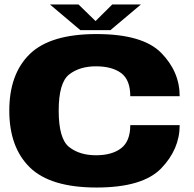

<svg xmlns="http://www.w3.org/2000/svg" viewBox="-20 -833 868 857"><path d="M411 4Q205 4 113.2 -85.8Q21.5 -175.5 21.5 -339Q21.5 -503 113.2 -592Q205 -681 410.5 -681Q617 -681 699.5 -597Q782 -513 782 -403.5H561.5Q561.5 -476.5 520.8 -506.8Q480 -537 408.5 -537Q335 -537 288.5 -500.5Q242 -464 242 -339Q242 -213.5 288.5 -176.8Q335 -140 408.5 -140Q479.5 -140 520.5 -171.2Q561.5 -202.5 561.5 -274.5H782Q782 -167 699.5 -81.5Q617 4 411 4ZM338.5 -698.5 203 -813H330.5L406.5 -739L481 -813H609L473 -698.5Z"/></svg>

Font: Anybody ExtraExpanded ExtraBold
Style: Regular
Weight: 800
Width: 8
Designer: Tyler Finck
Foundry: Etcetera Type Company
Version: Version 1.010; ttfautohint (v1.8.3) -l 8 -r 50 -G 200 -x 14 